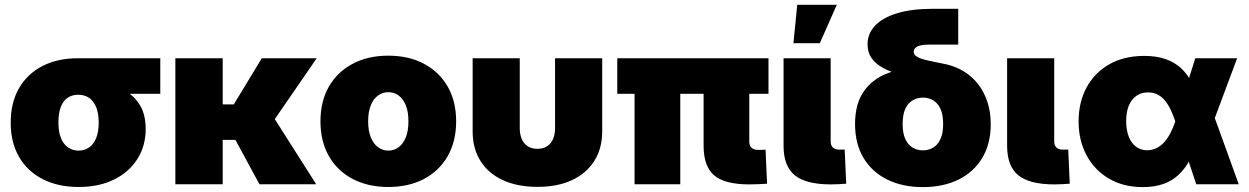

<svg xmlns="http://www.w3.org/2000/svg" viewBox="-20 -764 5177 796"><path d="M305.7 11.2Q221.2 11.2 157.7 -21Q94.2 -53.2 59.3 -113Q24.4 -172.9 24.4 -255.4Q24.4 -338.4 58.6 -397.9Q92.8 -457.5 155.5 -490Q218.3 -522.5 302.7 -522.5H644.5V-375H404.8L302.7 -371.1Q279.3 -371.1 260.7 -358.9Q242.2 -346.7 232.2 -321Q222.2 -295.4 222.2 -255.4Q222.2 -216.3 233.2 -190.4Q244.1 -164.6 263.2 -152.1Q282.2 -139.6 305.7 -139.6Q329.6 -139.6 348.4 -152.1Q367.2 -164.6 378.2 -190.4Q389.2 -216.3 389.2 -255.4Q389.2 -295.4 378.2 -321Q367.2 -346.7 348.4 -358.9Q329.6 -371.1 305.7 -371.1V-428.2Q361.3 -428.2 411.4 -418.7Q461.4 -409.2 500.5 -386.5Q539.6 -363.8 561.8 -325.2Q584 -286.6 584 -229Q584 -159.7 549.8 -105.2Q515.6 -50.8 453.1 -19.8Q390.6 11.2 305.7 11.2Z M903.3 -522.5V0H707V-522.5ZM1293 -522.5 1060.1 -184.1H877.4L862.3 -331.1H949.2L1065.4 -522.5ZM1055.7 0 950.2 -194.8 1116.2 -274.9 1291 0Z M1589.8 11.2Q1505.4 11.2 1441.9 -22.2Q1378.4 -55.7 1343.5 -116.9Q1308.6 -178.2 1308.6 -260.7Q1308.6 -343.8 1343.5 -404.8Q1378.4 -465.8 1441.9 -499.5Q1505.4 -533.2 1589.8 -533.2Q1674.8 -533.2 1738 -499.5Q1801.3 -465.8 1836.2 -404.8Q1871.1 -343.8 1871.1 -260.7Q1871.1 -178.2 1836.2 -116.9Q1801.3 -55.7 1738 -22.2Q1674.8 11.2 1589.8 11.2ZM1589.8 -139.6Q1613.8 -139.6 1632.6 -153.6Q1651.4 -167.5 1662.4 -194.6Q1673.3 -221.7 1673.3 -261.2Q1673.3 -300.8 1662.4 -327.6Q1651.4 -354.5 1632.6 -368.2Q1613.8 -381.8 1589.8 -381.8Q1566.4 -381.8 1547.4 -368.2Q1528.3 -354.5 1517.3 -327.6Q1506.3 -300.8 1506.3 -261.2Q1506.3 -221.7 1517.3 -194.6Q1528.3 -167.5 1547.4 -153.6Q1566.4 -139.6 1589.8 -139.6Z M2208 10.7Q2125 10.7 2064.5 -17.3Q2003.9 -45.4 1971.7 -97.2Q1939.5 -148.9 1939.5 -219.2V-522.5H2134.8V-232.4Q2134.8 -206.1 2143.6 -186.8Q2152.3 -167.5 2168.7 -157.2Q2185.1 -147 2208 -147Q2231.4 -147 2247.6 -157.2Q2263.7 -167.5 2272.5 -186.8Q2281.2 -206.1 2281.2 -232.4V-522.5H2476.6V-219.2Q2476.6 -148.9 2444.1 -97.2Q2411.6 -45.4 2351.6 -17.3Q2291.5 10.7 2208 10.7Z M3086.9 0.5Q2984.4 0.5 2940.7 -37.1Q2897 -74.7 2897 -159.2V-484.4H3086.4V-176.8Q3086.4 -160.2 3095.7 -151.4Q3105 -142.6 3122.6 -142.6Q3128.9 -142.6 3138.9 -142.8Q3148.9 -143.1 3153.8 -143.6L3160.2 -2.4Q3146.5 -1.5 3125.7 -0.5Q3105 0.5 3086.9 0.5ZM2610.8 0V-484.4H2800.3V0ZM2539.1 -375V-522.5H3166V-375Z M3424.8 0.5Q3322.3 0.5 3275.4 -37.1Q3228.5 -74.7 3228.5 -159.2V-522.5H3423.8V-177.7Q3423.8 -161.1 3433.1 -152.3Q3442.4 -143.6 3460 -143.6Q3466.3 -143.6 3471.9 -143.8Q3477.5 -144 3481.9 -144L3488.3 -2.4Q3474.6 -1.5 3458.7 -0.5Q3442.9 0.5 3424.8 0.5ZM3269.5 -585 3285.2 -744.1H3449.2L3378.9 -585Z M3806.2 11.7Q3722.2 11.7 3658.9 -19.3Q3595.7 -50.3 3560.3 -108.9Q3524.9 -167.5 3524.9 -250Q3524.9 -332.5 3560.3 -384Q3595.7 -435.5 3658.9 -460Q3722.2 -484.4 3806.2 -484.4V-434.1Q3755.4 -442.4 3713.1 -454.1Q3670.9 -465.8 3640.4 -482.7Q3609.9 -499.5 3593.3 -523.2Q3576.7 -546.9 3576.7 -580.1Q3576.7 -624.5 3607.9 -657.7Q3639.2 -690.9 3699.7 -709.2Q3760.3 -727.5 3846.7 -727.5H3952.6V-579.1H3833Q3809.6 -579.1 3795.2 -575.4Q3780.8 -571.8 3774.4 -564.9Q3768.1 -558.1 3768.1 -548.3Q3768.1 -537.6 3780.3 -529.8Q3792.5 -522 3812.3 -516.8Q3832 -511.7 3855.5 -507.1Q3878.9 -502.4 3902.3 -497.6Q3942.4 -488.3 3976.1 -467.8Q4009.8 -447.3 4034.7 -415.5Q4059.6 -383.8 4073.5 -342Q4087.4 -300.3 4087.4 -249.5Q4087.4 -167.5 4052 -108.9Q4016.6 -50.3 3953.4 -19.3Q3890.1 11.7 3806.2 11.7ZM3806.2 -140.6Q3829.6 -140.6 3848.6 -151.9Q3867.7 -163.1 3878.9 -187.3Q3890.1 -211.4 3890.1 -250Q3890.1 -289.1 3878.9 -313Q3867.7 -336.9 3848.6 -348.1Q3829.6 -359.4 3806.2 -359.4Q3783.2 -359.4 3763.9 -348.1Q3744.6 -336.9 3733.4 -313Q3722.2 -289.1 3722.2 -250Q3722.2 -211.4 3733.4 -187.3Q3744.6 -163.1 3763.9 -151.9Q3783.2 -140.6 3806.2 -140.6Z M4351.6 0.5Q4249 0.5 4202.1 -37.1Q4155.3 -74.7 4155.3 -159.2V-522.5H4350.6V-177.7Q4350.6 -161.1 4359.9 -152.3Q4369.1 -143.6 4386.7 -143.6Q4393.1 -143.6 4398.7 -143.8Q4404.3 -144 4408.7 -144L4415 -2.4Q4401.4 -1.5 4385.5 -0.5Q4369.6 0.5 4351.6 0.5Z M4717.8 11.7Q4637.7 11.7 4577.6 -23.4Q4517.6 -58.6 4484.6 -120.4Q4451.7 -182.1 4451.7 -260.3Q4451.7 -339.8 4484.6 -401.1Q4517.6 -462.4 4578.6 -497.3Q4639.6 -532.2 4724.1 -532.2Q4775.4 -532.2 4813 -518.8Q4850.6 -505.4 4876.7 -481Q4902.8 -456.5 4919.7 -423.8Q4936.5 -391.1 4946.8 -352.5H4979L5012.2 -286.1L5115.7 0H4939.5L4852.1 -262.2Q4842.8 -290 4831.8 -312.3Q4820.8 -334.5 4807.6 -349.6Q4794.4 -364.7 4777.6 -372.8Q4760.7 -380.9 4739.7 -380.9Q4711.4 -380.9 4691.2 -366.7Q4670.9 -352.5 4659.9 -326.2Q4648.9 -299.8 4648.9 -262.7Q4648.9 -225.1 4659.4 -198Q4669.9 -170.9 4689.5 -156Q4709 -141.1 4735.8 -141.1Q4756.8 -141.1 4774.9 -150.1Q4793 -159.2 4807.1 -175Q4821.3 -190.9 4832.5 -212.6Q4843.8 -234.4 4852.1 -259.3L4935.5 -522.5H5108.9L5010.7 -259.3L4975.6 -177.7H4942.9Q4930.7 -135.3 4912.4 -100.6Q4894 -65.9 4867.4 -40.5Q4840.8 -15.1 4804 -1.7Q4767.1 11.7 4717.8 11.7Z"/></svg>

Font: Inter 28pt Black
Style: Regular
Weight: 900
Designer: Rasmus Andersson
Foundry: rsms
Version: Version 4.001;git-66647c0bb